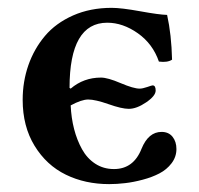

<svg xmlns="http://www.w3.org/2000/svg" viewBox="-20 -462 511 492"><path d="M266.1 -441.9Q291 -441.9 339.4 -433.1Q387.7 -424.3 408.2 -423.8Q419.4 -373.5 420.9 -309.1Q409.2 -301.3 387.2 -304.2Q371.6 -349.6 333.3 -376.7Q294.9 -403.8 254.9 -403.8Q158.2 -403.8 158.2 -236.8L161.1 -234.9Q194.3 -263.2 238.8 -263.2Q255.9 -263.2 289.1 -249Q322.3 -234.9 337.9 -234.9Q345.2 -234.9 357.2 -239Q369.1 -243.2 371.1 -243.2Q378.9 -243.2 378.9 -230Q378.9 -216.3 354.5 -199.7Q330.1 -183.1 310.1 -183.1Q292 -183.1 258.1 -195.1Q224.1 -207 206.1 -207Q189 -207 161.1 -191.9Q162.6 -159.7 169.9 -131.3Q177.2 -103 190.2 -79.6Q203.1 -56.2 224.1 -42.5Q245.1 -28.8 272 -28.8Q322.3 -28.8 342.8 -81.1Q360.4 -124 394 -124Q412.1 -124 422.1 -111.6Q432.1 -99.1 432.1 -80.1Q432.1 -60.1 419.7 -43.7Q407.2 -27.3 388.4 -17.6Q369.6 -7.8 345.7 -1.5Q321.8 4.9 300.5 7.3Q279.3 9.8 259.8 9.8Q198.2 9.8 148.7 -14.4Q99.1 -38.6 68.6 -88.4Q38.1 -138.2 38.1 -206.1Q38.1 -252.9 52.7 -294.9Q67.4 -336.9 95.2 -369.9Q123 -402.8 167.2 -422.4Q211.4 -441.9 266.1 -441.9Z"/></svg>

Font: Common Serif SemiBold
Style: Regular
Weight: 600
Designer: Philipp H. Poll, Khaled Hosny
Foundry: Stefan Peev, Context Ltd.
Version: Version 1.026